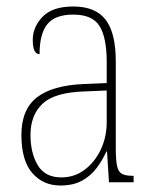

<svg xmlns="http://www.w3.org/2000/svg" viewBox="-20 -562 475 592"><path d="M166 10Q113 10 79.5 -28.5Q46 -67 46 -146Q46 -224 93.5 -261.5Q141 -299 240 -303L309 -306V-371Q309 -446 287 -481.5Q265 -517 206 -517Q150 -517 126 -487.5Q102 -458 102 -395Q81 -395 81 -439Q81 -479 111.5 -510.5Q142 -542 206 -542Q274 -542 305.5 -501.5Q337 -461 337 -372V-105Q337 -68 341 -50Q345 -32 356 -26Q367 -20 388 -20H392V0H316L310 -95H308Q296 -68 278 -44Q260 -20 233 -5Q206 10 166 10ZM169 -15Q210 -15 241.5 -39Q273 -63 291 -101.5Q309 -140 309 -185V-283L239 -280Q148 -277 111 -242Q74 -207 74 -146Q74 -90 96.5 -52.5Q119 -15 169 -15Z"/></svg>

Font: Noto Serif Lao Condensed Thin
Style: Regular
Weight: 100
Width: 3
Designer: Monotype Design Team
Foundry: Monotype Imaging Inc.
Version: Version 2.003; ttfautohint (v1.8.4.7-5d5b)